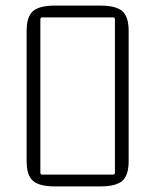

<svg xmlns="http://www.w3.org/2000/svg" viewBox="-20 -660 554 685"><path d="M75 -85V-550Q75 -601 98 -620.5Q121 -640 175 -640H339Q393 -640 416 -620.5Q439 -601 439 -550V-85Q439 -34 416 -14.5Q393 5 339 5H175Q121 5 98 -14.5Q75 -34 75 -85ZM383 -598H131Q124 -598 124 -591V-44Q124 -37 131 -37H383Q390 -37 390 -44V-591Q390 -598 383 -598Z"/></svg>

Font: Gemunu Libre ExtraLight
Style: Regular
Weight: 200
Designer: Puspanada Ekanayake, Sola Matas, Pathum Egodawatta, Kosala Senevirathne
Foundry: mooniak
Version: Version 1.100